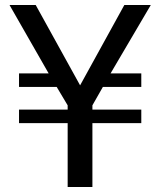

<svg xmlns="http://www.w3.org/2000/svg" viewBox="-20 -749 642 769"><path d="M251 -255.9H56.2V-310.1H251V-327.1L207 -400.9H56.2V-455.1H174.8L18.1 -729H123L300.8 -407.2L478 -729H584L422.9 -455.1H545.9V-400.9H392.1L350.1 -327.1V-310.1H545.9V-255.9H350.1V0H251Z"/></svg>

Font: Hack
Style: Regular
Weight: 400
Monospace: yes
Designer: Christopher Simpkins
Foundry: Christopher Simpkins
Version: Version 2.019; ttfautohint (v1.4.1) -l 4 -r 80 -G 350 -x 0 -